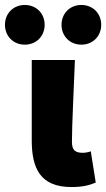

<svg xmlns="http://www.w3.org/2000/svg" viewBox="-70 -742 428 774"><path d="M218 12C266 12 292 4 316 -6L296 -132C286 -128 272 -126 264 -126C234 -126 220 -136 220 -170C220 -240 228 -390 232 -500H58V-176C58 -64 92 12 218 12ZM30 -562C77 -562 110 -597 110 -642C110 -687 77 -722 30 -722C-17 -722 -50 -687 -50 -642C-50 -597 -17 -562 30 -562ZM258 -562C305 -562 338 -597 338 -642C338 -687 305 -722 258 -722C211 -722 178 -687 178 -642C178 -597 211 -562 258 -562Z"/></svg>

Font: Source Sans Pro Black
Style: Regular
Weight: 900
Designer: Paul D. Hunt
Foundry: Adobe Systems Incorporated
Version: Version 3.006;hotconv 1.0.111;makeotfexe 2.5.65597